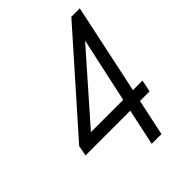

<svg xmlns="http://www.w3.org/2000/svg" viewBox="-223 -923 1047 1047"><g transform="rotate(-45 300.0 -400.0)"><path d="M330.5 0 375.5 -210.5H30.5L42 -271L510.5 -800H575.5L465 -279.5H539L524.5 -210.5H450.5L405.5 0ZM141 -279.5H390L471.5 -655Z"/></g></svg>

Font: Victor Mono Thin
Style: Italic
Weight: 100
Italic angle: -12°
Monospace: yes
Designer: Rune Bjørnerås
Version: Version 1.561;gftools[0.9.30]